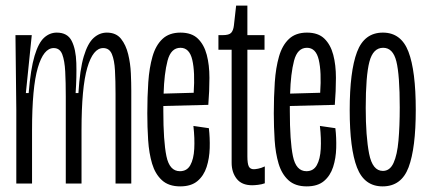

<svg xmlns="http://www.w3.org/2000/svg" viewBox="-20 -653 1524 683"><path d="M38 0V-263L35 -528H93L72 -322H82Q89 -408 103 -454.5Q117 -501 137 -519Q157 -537 182 -537Q220 -537 235 -507.5Q250 -478 251.5 -429Q253 -380 249 -322H259Q264 -406 278 -452.5Q292 -499 313 -518Q334 -537 360 -537Q393 -537 410.5 -515Q428 -493 436 -460Q444 -427 445.5 -392Q447 -357 447 -331V0H391V-319Q391 -365 389 -402Q387 -439 378 -460.5Q369 -482 347 -482Q311 -482 290.5 -412Q270 -342 270 -190V0H214V-310Q214 -360 212 -398.5Q210 -437 201.5 -459.5Q193 -482 171 -482Q135 -482 114.5 -412Q94 -342 94 -190V0Z M621 10Q580 10 556 -12Q532 -34 521 -71Q510 -108 507 -154.5Q504 -201 504 -250Q504 -309 507.5 -360.5Q511 -412 522.5 -452Q534 -492 558 -514.5Q582 -537 622 -537Q662 -537 684 -515.5Q706 -494 715.5 -458Q725 -422 725 -376Q725 -330 721 -280L561 -276Q561 -268 561 -258Q561 -151 572 -97.5Q583 -44 620 -44Q645 -44 657 -65.5Q669 -87 671 -123.5Q673 -160 668 -205L723 -197Q727 -163 726 -126.5Q725 -90 715 -59Q705 -28 682.5 -9Q660 10 621 10ZM622 -483Q588 -483 576 -437Q564 -391 562 -320L669 -323Q674 -397 664 -440Q654 -483 622 -483Z M877 6Q840 6 822 -17Q804 -40 804 -74V-476H757V-528H772Q795 -528 802.5 -536.5Q810 -545 812 -562L820 -633H860V-528H921V-476H860V-97Q860 -71 865 -61Q870 -51 883 -51Q888 -51 898.5 -53Q909 -55 922 -61V-1Q911 3 898 4.5Q885 6 877 6Z M1071 10Q1030 10 1006 -12Q982 -34 971 -71Q960 -108 957 -154.5Q954 -201 954 -250Q954 -309 957.5 -360.5Q961 -412 972.5 -452Q984 -492 1008 -514.5Q1032 -537 1072 -537Q1112 -537 1134 -515.5Q1156 -494 1165.5 -458Q1175 -422 1175 -376Q1175 -330 1171 -280L1011 -276Q1011 -268 1011 -258Q1011 -151 1022 -97.5Q1033 -44 1070 -44Q1095 -44 1107 -65.5Q1119 -87 1121 -123.5Q1123 -160 1118 -205L1173 -197Q1177 -163 1176 -126.5Q1175 -90 1165 -59Q1155 -28 1132.5 -9Q1110 10 1071 10ZM1072 -483Q1038 -483 1026 -437Q1014 -391 1012 -320L1119 -323Q1124 -397 1114 -440Q1104 -483 1072 -483Z M1341 10Q1276 10 1250 -57Q1224 -124 1224 -261Q1224 -399 1250 -468Q1276 -537 1342 -537Q1407 -537 1433 -469Q1459 -401 1459 -262Q1459 -126 1433.5 -58Q1408 10 1341 10ZM1342 -45Q1367 -45 1380 -73.5Q1393 -102 1397.5 -153Q1402 -204 1402 -271Q1402 -386 1390 -434.5Q1378 -483 1343 -483Q1307 -483 1294 -433Q1281 -383 1281 -269Q1281 -168 1293 -106.5Q1305 -45 1342 -45Z"/></svg>

Font: Bricolage Grotesque 48pt Condensed ExtraLight
Style: Regular
Weight: 200
Width: 3
Designer: Mathieu Triay
Foundry: Atelier Triay
Version: Version 1.000; ttfautohint (v1.8.4.7-5d5b);gftools[0.9.32]